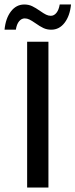

<svg xmlns="http://www.w3.org/2000/svg" viewBox="-37 -843 339 863"><path d="M180.7 -655.3V0H85V-655.3ZM34.2 -709.5H-16.6Q-11.7 -760.7 12.2 -791.7Q36.1 -822.8 72.3 -822.8Q91.8 -822.8 107.7 -815.2Q123.5 -807.6 143.6 -793.5Q159.7 -782.2 170.2 -777.1Q180.7 -772 191.4 -772Q206.1 -772 216.8 -785.4Q227.5 -798.8 231.4 -822.8H282.2Q277.3 -772 253.4 -740.7Q229.5 -709.5 193.4 -709.5Q173.8 -709.5 158 -717Q142.1 -724.6 122.1 -738.8Q106 -750 95.5 -755.1Q85 -760.3 74.2 -760.3Q59.6 -760.3 48.8 -747.3Q38.1 -734.4 34.2 -709.5Z"/></svg>

Font: Varta SemiBold
Style: Regular
Weight: 600
Designer: Joana Correia, Viktoriya Grabowska, Eben Sorkin
Foundry: Sorkin Type
Version: Version 1.003; ttfautohint (v1.3) -l 8 -r 24 -G 200 -x 12 -H